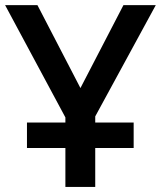

<svg xmlns="http://www.w3.org/2000/svg" viewBox="-20 -734 632 754"><path d="M295.9 -388.2 464.8 -713.9H591.8L354 -276.9V-252.9H504.9V-152.8H354V0H236.8V-152.8H85.9V-252.9H236.8V-272.9L0 -713.9H127Z"/></svg>

Font: Open Sans Semibold
Style: Regular
Weight: 600
Foundry: Ascender Corporation
Version: Version 1.10; ttfautohint (v1.5.65-e2d9)